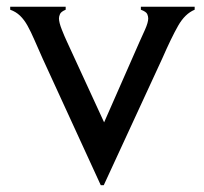

<svg xmlns="http://www.w3.org/2000/svg" viewBox="-20 -502 596 561"><path d="M104.5 -331.1Q90.8 -361.3 80.6 -385.3Q70.3 -409.2 60.5 -426.8Q50.8 -444.3 38.6 -456.1Q26.4 -467.8 9.8 -473.6V-482.4H171.9V-473.6Q158.2 -467.8 155.3 -460.9Q152.3 -454.1 152.3 -448.2Q152.3 -436.5 160.6 -415.5Q168.9 -394.5 175.8 -379.9L284.2 -144.5L387.7 -379.9Q394.5 -394.5 403.8 -415.5Q413.1 -436.5 413.1 -448.2Q413.1 -454.1 410.2 -460.9Q407.2 -467.8 391.6 -473.6V-482.4H548.8V-473.6Q520.5 -461.9 500.5 -426.8Q480.5 -391.6 454.1 -331.1L283.2 39.1H274.4Z"/></svg>

Font: Padauk Grand Pro
Style: Regular
Weight: 400
Designer: Debbi Hosken
Foundry: SIL
Version: Version 2.8.2